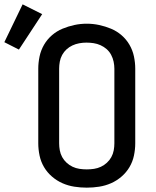

<svg xmlns="http://www.w3.org/2000/svg" viewBox="-99 -855 719 883"><path d="M300 8Q271 8 242.5 3.5Q214 -1 188 -12.5Q162 -24 140 -43Q118 -62 103.5 -86.5Q89 -111 83 -139.5Q77 -168 77 -196V-539Q77 -567 83 -595.5Q89 -624 103.5 -649Q118 -674 140 -693Q162 -712 188.5 -723Q215 -734 243 -740Q271 -746 300 -746Q329 -746 357 -740Q385 -734 411.5 -723Q438 -712 460 -693Q482 -674 496.5 -649Q511 -624 517 -595.5Q523 -567 523 -539V-196Q523 -168 517 -139.5Q511 -111 496.5 -86.5Q482 -62 460 -43Q438 -24 412 -12.5Q386 -1 357.5 3.5Q329 8 300 8ZM300 -76Q317 -76 333.5 -78.5Q350 -81 365 -88Q380 -95 392.5 -106.5Q405 -118 413 -132.5Q421 -147 424 -163.5Q427 -180 427 -196V-539Q427 -555 423.5 -571.5Q420 -588 412 -603Q404 -618 391.5 -629Q379 -640 363.5 -647Q348 -654 331.5 -656.5Q315 -659 298 -659Q282 -659 265.5 -656Q249 -653 234 -646Q219 -639 207 -628Q195 -617 187 -602.5Q179 -588 176 -571.5Q173 -555 173 -539V-196Q173 -180 176 -163.5Q179 -147 187 -132.5Q195 -118 207.5 -106.5Q220 -95 235 -88Q250 -81 266.5 -78.5Q283 -76 300 -76ZM-12 -627 -79 -661 5 -835 95 -790Z"/></svg>

Font: Iosevka Custom Medium Extended
Style: Regular
Weight: 500
Width: 7
Monospace: yes
Designer: Belleve Invis
Foundry: Belleve Invis
Version: Version 11.2.4; ttfautohint (v1.8.4)